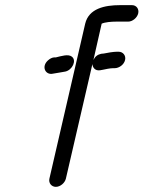

<svg xmlns="http://www.w3.org/2000/svg" viewBox="-20 -703 558 746"><path d="M181 -416C197 -418 220 -423 234 -425C261 -431 279 -468 259 -483C245 -494 218 -485 197 -480H190C181 -479 174 -475 166 -468C141 -445 155 -414 181 -416ZM197 23C214 23 232 8 236 -9L339 -454C340 -440 350 -427 369 -430L380 -432C388 -434 409 -438 418 -438H425C443 -438 462 -452 466 -470C470 -487 458 -502 441 -502H434C421 -502 397 -498 383 -495L373 -494C359 -491 349 -483 343 -470L375 -611C388 -617 413 -619 431 -619H478C495 -619 513 -634 517 -651C521 -668 510 -683 493 -683H446C387 -683 325 -670 311 -611L172 -9C168 8 180 23 197 23Z"/></svg>

Font: Electronic
Style: SeBdIt
Weight: 600
Version: Version 1.011